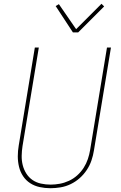

<svg xmlns="http://www.w3.org/2000/svg" viewBox="-20 -986 640 1014"><path d="M246 8Q217 8 189.5 2Q162 -4 139.5 -18.5Q117 -33 102 -55.5Q87 -78 80.5 -105Q74 -132 74 -160.5Q74 -189 79 -218L164 -735H185L99 -215Q95 -189 94.5 -163.5Q94 -138 100 -114Q106 -90 119 -69.5Q132 -49 151.5 -35.5Q171 -22 196 -16.5Q221 -11 247 -11Q271 -11 295.5 -15.5Q320 -20 344 -31Q368 -42 388 -60Q408 -78 422 -100Q436 -122 444 -146Q452 -170 456 -194L545 -735H566L476 -191Q472 -165 463 -138.5Q454 -112 438 -88Q422 -64 400.5 -45Q379 -26 353 -13.5Q327 -1 299.5 3.5Q272 8 246 8ZM365 -815 274 -954 291 -964 382 -832 516 -966 530 -952 393 -815Z"/></svg>

Font: Iosevka Thin Extended
Style: Italic
Weight: 100
Width: 7
Italic angle: -9°
Monospace: yes
Designer: Belleve Invis
Foundry: Belleve Invis
Version: Version 32.5.0; ttfautohint (v1.8.4)